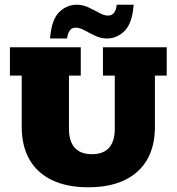

<svg xmlns="http://www.w3.org/2000/svg" viewBox="-20 -783 748 813"><path d="M354 10Q264 10 201 -20Q138 -50 105 -107Q72 -164 72 -246V-463H22V-583H322V-463H272V-236Q272 -203 282.5 -179Q293 -155 315 -142.5Q337 -130 369 -130Q402 -130 423.5 -142.5Q445 -155 455.5 -179Q466 -203 466 -236V-463H416V-583H686V-463H636V-246Q636 -164 603 -107Q570 -50 507 -20Q444 10 354 10ZM433 -620Q407 -620 383 -631.5Q359 -643 338 -654.5Q317 -666 301 -666Q283 -666 274.5 -652.5Q266 -639 264 -620H192Q198 -700 230.5 -731.5Q263 -763 305 -763Q331 -763 355 -751.5Q379 -740 400 -728.5Q421 -717 437 -717Q455 -717 464 -730.5Q473 -744 474 -763H546Q540 -684 507.5 -652Q475 -620 433 -620Z"/></svg>

Font: Rokkitt Black
Style: Regular
Weight: 900
Designer: Vernon Adams
Foundry: Vernon Adams
Version: Version 3.103